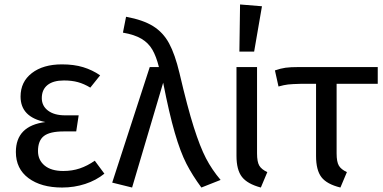

<svg xmlns="http://www.w3.org/2000/svg" viewBox="-20 -827 1714 859"><path d="M428 -490 384 -435Q356 -452 328.5 -459.5Q301 -467 266 -467Q218 -467 192.5 -446.5Q167 -426 167 -388Q167 -353 195 -332Q223 -311 271 -311H332L321 -239H265Q203 -239 176.5 -218.5Q150 -198 150 -151Q150 -111 179.5 -86.5Q209 -62 263 -62Q303 -62 337 -73.5Q371 -85 404 -108L447 -50Q410 -20 361 -4Q312 12 258 12Q164 12 107.5 -30Q51 -72 51 -147Q51 -264 183 -281Q72 -303 72 -395Q72 -461 122.5 -500Q173 -539 257 -539Q311 -539 352 -526.5Q393 -514 428 -490Z M783 -500Q819 -346 847 -258Q875 -170 901.5 -119Q928 -68 967 -22L881 12Q841 -42 814 -94.5Q787 -147 762 -233Q737 -319 710 -457L571 12L482 -10L650 -527H691Q679 -575 661.5 -605Q644 -635 613 -653.5Q582 -672 530 -681L544 -752Q620 -738 665 -710Q710 -682 736.5 -633Q763 -584 783 -500Z M1130 -141Q1130 -103 1140 -86Q1150 -69 1176 -57L1147 12Q1087 -4 1062.5 -35.5Q1038 -67 1038 -130V-527H1130ZM1152 -799 1117 -596H1051L1054 -807Z M1486 -452V-141Q1486 -103 1496 -86Q1506 -69 1532 -57L1503 12Q1442 -3 1418 -34.5Q1394 -66 1394 -129V-452H1325Q1286 -451 1268.5 -449Q1251 -447 1226 -440L1210 -512Q1236 -521 1257.5 -524Q1279 -527 1317 -527H1670V-452Z"/></svg>

Font: Fira Sans
Style: Regular
Weight: 400
Designer: bBox Type GmbH & Carrois Corporate GbR & Edenspiekermann AG
Foundry: bBox Type GmbH & Carrois Corporate GbR & Edenspiekermann AG
Version: Version 4.301